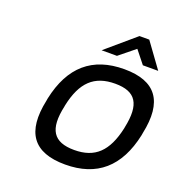

<svg xmlns="http://www.w3.org/2000/svg" viewBox="-125 -788 854 905"><g transform="rotate(20 301.5 -335.5)"><path d="M116 -256 114 -244C78 -75 139 9 299 9C458 9 555 -75 591 -244L593 -256C629 -425 568 -509 409 -509C249 -509 152 -425 116 -256ZM203 -247 204 -253C230 -376 287 -430 392 -430C496 -430 530 -376 504 -253L503 -247C476 -124 420 -70 316 -70C211 -70 176 -124 203 -247ZM277 -556H354L433 -620L484 -556H561L471 -680H422Z"/></g></svg>

Font: LT Wave Mono
Style: Italic
Weight: 400
Designer: Daniel Lyons
Version: Version 2.5 (Glyphs App)